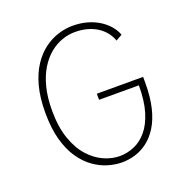

<svg xmlns="http://www.w3.org/2000/svg" viewBox="-129 -821 907 947"><g transform="rotate(-20 325.0 -347.5)"><path d="M353 11Q318 11 280 -0.2Q242 -11.5 206.5 -36.8Q171 -62 142.2 -103.8Q113.5 -145.5 96.8 -205.8Q80 -266 80 -348Q80 -428 96.2 -487.8Q112.5 -547.5 140.5 -589.2Q168.5 -631 203.8 -656.8Q239 -682.5 277.2 -694.2Q315.5 -706 352 -706Q396 -706 431.8 -695.2Q467.5 -684.5 494.5 -666.5Q521.5 -648.5 539.2 -626.5Q557 -604.5 565 -582L532 -563Q525 -584.5 510.2 -604.2Q495.5 -624 473 -639.5Q450.5 -655 420.2 -664Q390 -673 352 -673Q318.5 -673 284.5 -661Q250.5 -649 220.2 -624.2Q190 -599.5 166.2 -561Q142.5 -522.5 128.8 -469.5Q115 -416.5 115 -348Q115 -260.5 136.8 -198.5Q158.5 -136.5 194 -97.5Q229.5 -58.5 271.2 -40.2Q313 -22 353 -22Q392.5 -22 429.5 -37.8Q466.5 -53.5 496 -88.2Q525.5 -123 542.8 -179.8Q560 -236.5 560 -318H351V-350H594V-318Q594 -243.5 580.5 -188.2Q567 -133 543.2 -95Q519.5 -57 488.8 -33.5Q458 -10 423.2 0.5Q388.5 11 353 11Z"/></g></svg>

Font: Trispace Thin
Style: Regular
Weight: 100
Designer: Tyler Finck
Foundry: Etcetera Type Company
Version: Version 1.210